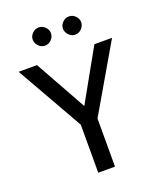

<svg xmlns="http://www.w3.org/2000/svg" viewBox="-148 -901 820 991"><g transform="rotate(-20 261.5 -405.0)"><path d="M111 -630 268 -348 426 -630H523L310 -264V0H218V-264L10 -630ZM135 -761Q135 -780 150 -795Q165 -810 185 -810Q205 -810 220 -795Q235 -780 235 -761Q235 -741 220 -725.5Q205 -710 185 -710Q165 -710 150 -725.5Q135 -741 135 -761ZM301 -761Q301 -780 316 -795Q331 -810 351 -810Q371 -810 386 -795Q401 -780 401 -761Q401 -741 386 -725.5Q371 -710 351 -710Q331 -710 316 -725.5Q301 -741 301 -761Z"/></g></svg>

Font: Mukta Mahee
Style: Regular
Weight: 400
Designer: Shuchita Grover, Noopur Datye, Girish Dalvi, Yashodeep Gholap
Foundry: Ek Type
Version: Version 2.538;PS 1.000;hotconv 16.6.51;makeotf.lib2.5.65220;